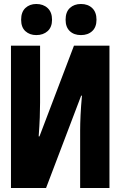

<svg xmlns="http://www.w3.org/2000/svg" viewBox="-20 -943 603 963"><path d="M35 0V-714H181V-428Q181 -395 179.5 -354Q178 -313 174 -259H178L351 -714H529V0H382V-290Q382 -321 384 -364.5Q386 -408 391 -463H387L211 0ZM386 -767Q351 -767 330 -787Q309 -807 309 -844Q309 -883 330.5 -903Q352 -923 386 -923Q421 -923 442.5 -902.5Q464 -882 464 -844Q464 -807 442.5 -787Q421 -767 386 -767ZM162 -767Q129 -767 107.5 -786.5Q86 -806 86 -844Q86 -883 107.5 -903Q129 -923 162 -923Q197 -923 219 -902.5Q241 -882 241 -844Q241 -807 219 -787Q197 -767 162 -767Z"/></svg>

Font: Noto Sans Mono SemiCondensed Black
Style: Regular
Weight: 900
Width: 4
Designer: Monotype Design Team
Foundry: Monotype Imaging Inc.
Version: Version 2.014; ttfautohint (v1.8.4.7-5d5b)